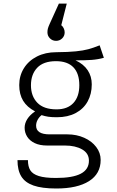

<svg xmlns="http://www.w3.org/2000/svg" viewBox="-20 -841 655 1075"><path d="M245.6 -660Q245.6 -671.8 248.2 -681.5Q250.8 -691.3 258.5 -708.2L309.7 -821H353.8L323.1 -700Q331.8 -693.3 336.9 -682.3Q342.1 -671.3 342.1 -660Q342.1 -639.5 327.9 -625.9Q313.8 -612.3 293.8 -612.3Q273.8 -612.3 259.7 -626.2Q245.6 -640 245.6 -660ZM561.5 -517.4Q528.7 -508.2 493.3 -505.6Q457.9 -503.1 403.1 -503.1Q448.2 -482.1 471 -447.7Q493.8 -413.3 493.8 -368.7Q493.8 -314.9 470.8 -273.1Q447.7 -231.3 403.6 -207.9Q359.5 -184.6 299 -184.6Q269.2 -184.6 250.3 -187.4Q231.3 -190.3 212.8 -196.4Q199.5 -186.2 190.8 -170.3Q182.1 -154.4 182.1 -137.4Q182.1 -88.7 257.9 -88.7H357.4Q408.7 -88.7 451.3 -69.7Q493.8 -50.8 518.7 -17.9Q543.6 14.9 543.6 54.4Q543.6 131.8 478.5 173.1Q413.3 214.4 295.4 214.4Q214.9 214.4 167.4 197.7Q120 181 99 146.4Q77.9 111.8 77.9 55.4H136.4Q136.4 91.3 149.7 112.6Q163.1 133.8 197.2 144.6Q231.3 155.4 293.3 155.4Q386.7 155.4 432.3 131.5Q477.9 107.7 477.9 58.5Q477.9 17.4 440 -4.4Q402.1 -26.2 343.6 -26.2H244.1Q202.6 -26.2 174.4 -39.7Q146.2 -53.3 132.1 -75.9Q117.9 -98.5 117.9 -125.6Q117.9 -150.8 132.8 -174.4Q147.7 -197.9 176.4 -217.4Q131.3 -241 109.5 -276.9Q87.7 -312.8 87.7 -364.6Q87.7 -416.9 113.8 -459Q140 -501 187.2 -524.9Q234.4 -548.7 294.9 -548.7Q363.1 -549.2 404.9 -553.6Q446.7 -557.9 474.4 -565.4Q502.1 -572.8 537.9 -587.2ZM153.3 -363.6Q153.3 -302.6 189.2 -265.6Q225.1 -228.7 296.4 -228.7Q357.9 -228.7 391 -264.4Q424.1 -300 424.1 -364.1Q424.1 -429.7 391 -464.1Q357.9 -498.5 293.3 -498.5Q223.1 -498.5 188.2 -461.5Q153.3 -424.6 153.3 -363.6Z"/></svg>

Font: Fira Code Fixed Light
Style: Regular
Weight: 300
Monospace: yes
Designer: Carrois Corporate, Edenspiekermann AG, Nikita Prokopov
Foundry: Carrois Corporate, Edenspiekermann AG, Nikita Prokopov
Version: Version 5.002